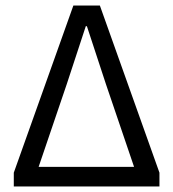

<svg xmlns="http://www.w3.org/2000/svg" viewBox="-20 -676 628 696"><path d="M30 0V-50L246 -656H342L558 -50V0ZM120 -71H466L364 -371L295 -581H291L222 -371Z"/></svg>

Font: Source Sans Pro
Style: Regular
Weight: 400
Designer: Paul D. Hunt
Foundry: Adobe Systems Incorporated
Version: Version 2.021;PS 2.000;hotconv 1.0.86;makeotf.lib2.5.63406